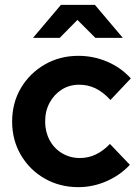

<svg xmlns="http://www.w3.org/2000/svg" viewBox="-20 -761 572 791"><path d="M303 10Q226 10 164 -25.5Q102 -61 66 -122.5Q30 -184 30 -260Q30 -337 66 -398Q102 -459 164 -495Q226 -531 303 -531Q365 -531 421.5 -507Q478 -483 519 -438L435 -349Q406 -381 374.5 -396.5Q343 -412 306 -412Q266 -412 234.5 -392Q203 -372 184.5 -338Q166 -304 166 -260Q166 -218 184.5 -183.5Q203 -149 236 -129.5Q269 -110 309 -110Q344 -110 374.5 -124.5Q405 -139 433 -168L515 -82Q475 -39 419 -14.5Q363 10 303 10ZM373 -605 299 -679 226 -605H116L231 -741H371L486 -605Z"/></svg>

Font: Red Hat Display ExtraBold
Style: Regular
Weight: 800
Designer: Pentagram, MCKL
Foundry: Pentagram, MCKL
Version: Version 1.023